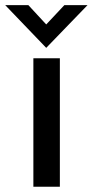

<svg xmlns="http://www.w3.org/2000/svg" viewBox="-52 -709 352 729"><path d="M74.7 0V-487.8H175.3V0ZM123.5 -527.3 -32.2 -689.5H55.7L123.5 -616.2L192.4 -689.5H280.3Z"/></svg>

Font: Acari Sans SemiBold
Style: Regular
Weight: 600
Designer: Alfredo Marco Pradil and Stefan Peev
Foundry: Hanken Design Co.
Version: Version 1.045;January 11, 2019;FontCreator 11.5.0.2425 64-bi